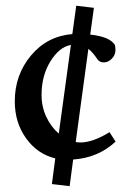

<svg xmlns="http://www.w3.org/2000/svg" viewBox="-20 -658 446 665"><path d="M221.2 -13.2 159.7 -20.5 171.4 -109.4Q109.4 -124.5 70.3 -179Q31.2 -233.4 31.2 -307.1Q31.2 -398.4 87.2 -465.6Q143.1 -532.7 230.5 -540L244.1 -638.2L305.2 -630.9L292.5 -538.1Q359.9 -531.2 377.9 -502.4Q379.9 -494.6 379.9 -484.4Q379.9 -467.8 367.4 -454.8Q355 -441.9 339.4 -441.9Q323.2 -441.9 315.4 -455.6Q301.3 -476.6 286.1 -488.8L242.2 -166Q250 -164.6 258.8 -164.6Q301.3 -164.6 359.4 -200.2L380.4 -167.5Q319.8 -111.3 233.4 -105.5ZM124 -330.6Q123.5 -289.6 139.9 -254.2Q156.2 -218.8 183.6 -195.3L225.6 -502.4Q185.1 -495.1 154.5 -445.3Q124 -395.5 124 -330.6Z"/></svg>

Font: Elstob 14pt Medium
Style: Regular
Weight: 500
Designer: Peter S. Baker
Version: Version 1.015